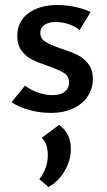

<svg xmlns="http://www.w3.org/2000/svg" viewBox="-20 -445 427 767"><path d="M26 -37 80 -103Q101 -86 131 -75.5Q161 -65 190 -65Q222 -65 239 -79Q256 -93 256 -115Q256 -140 236 -153Q216 -166 171 -182Q132 -195 108 -207Q84 -219 66.5 -242Q49 -265 49 -301Q49 -360 94 -392.5Q139 -425 209 -425Q243 -425 279.5 -417.5Q316 -410 342 -397L298 -325Q280 -340 254.5 -348.5Q229 -357 203 -357Q173 -357 157 -345Q141 -333 141 -314Q141 -291 161.5 -278Q182 -265 224 -251Q264 -238 289.5 -225.5Q315 -213 333 -189.5Q351 -166 351 -129Q351 -93 331.5 -62Q312 -31 274 -12.5Q236 6 183 6Q138 6 95.5 -6Q53 -18 26 -37ZM137 271Q153 251 162 226Q171 201 171 177Q171 125 146 106L216 54Q263 87 263 150Q263 195 238.5 237.5Q214 280 174 302Z"/></svg>

Font: Ysabeau Infant Semibold
Style: Regular
Weight: 600
Designer: Christian Thalmann (Catharsis Fonts)
Version: Version 0.003